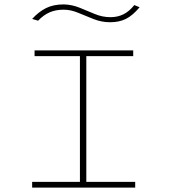

<svg xmlns="http://www.w3.org/2000/svg" viewBox="-20 -852 790 872"><path d="M126 0V-26H343V-597H137V-623H585V-597H372V-26H594V0ZM590 -829 614 -819Q582 -781 551.5 -766Q521 -751 480 -751Q442 -751 406 -765Q370 -779 336 -793.5Q302 -808 269 -808Q233 -808 205.5 -796Q178 -784 153 -758L126 -766Q155 -798 188.5 -815Q222 -832 270 -832Q307 -831 341.5 -817Q376 -803 410.5 -788.5Q445 -774 482 -774Q514 -774 540.5 -787Q567 -800 590 -829Z"/></svg>

Font: Inconsolata ExtraExpanded ExtraLight
Style: Regular
Weight: 200
Width: 8
Monospace: yes
Designer: Raph Levien, Cyreal, Brenton Simpson
Foundry: Raph Levien, Cyreal, Google
Version: Version 3.100; ttfautohint (v1.8.4.7-5d5b)